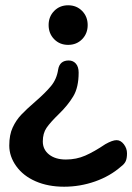

<svg xmlns="http://www.w3.org/2000/svg" viewBox="-20 -519 501 727"><path d="M200.2 -255.9Q206.1 -290 240.2 -290Q256.8 -290 267.3 -278.1Q277.8 -266.1 277.8 -244.1Q277.8 -188 257.3 -154.1Q236.8 -120.1 203.6 -87.9Q170.4 -55.7 156.2 -34.9Q142.1 -14.2 142.1 16.6Q142.1 47.4 166 66.2Q189.9 85 229.5 85Q269 85 303 70.1Q336.9 55.2 378.9 26.9Q405.8 11.7 421.4 11.7Q437 11.7 449 27.3Q460.9 43 460.9 61.5Q460.9 80.1 456.1 91.1Q451.2 102.1 438 111.8Q397 147.9 340.1 168Q283.2 188 222.7 188Q162.1 188 115 167.5Q67.9 147 41.5 110.1Q15.1 73.2 15.1 32.2Q15.1 -8.8 28.1 -36.4Q41 -64 60.1 -84.2Q79.1 -104.5 115.2 -135.7Q151.4 -167 173.1 -193.1Q194.8 -219.2 200.2 -255.9ZM185.1 -370.6Q164.1 -392.1 164.1 -424.1Q164.1 -456.1 185.1 -477.5Q206.1 -499 238 -499Q270 -499 291 -477.5Q312 -456.1 312 -424.1Q312 -392.1 291 -370.6Q270 -349.1 238 -349.1Q206.1 -349.1 185.1 -370.6Z"/></svg>

Font: Nunito-Bold
Style: Bold
Weight: 700
Designer: Vernon Adams
Foundry: newtypography
Version: Version 3.000